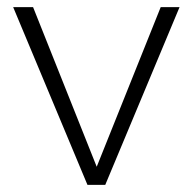

<svg xmlns="http://www.w3.org/2000/svg" viewBox="-20 -520 542 540"><path d="M485 -500 276 0H231H226L17 -500H73L252 -51L432 -500Z"/></svg>

Font: Work Sans Light
Style: Regular
Weight: 300
Designer: Wei Huang
Foundry: Wei Huang
Version: Version 1.500